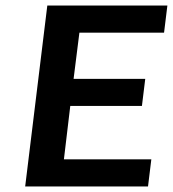

<svg xmlns="http://www.w3.org/2000/svg" viewBox="-20 -674 625 694"><path d="M71 0H515L527 -98H211L234 -291H493L505 -389H246L267 -556H573L585 -654H151Z"/></svg>

Font: Falling Sky
Style: ExtObl
Weight: 400
Designer: Paul D. Hunt
Foundry: Adobe Systems Incorporated
Version: Version 1.02